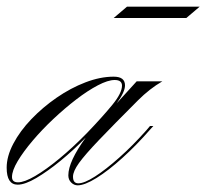

<svg xmlns="http://www.w3.org/2000/svg" viewBox="-76 -547 619 576"><path d="M-23 7Q-56 7 -56 -44Q-56 -78 -36 -116Q-16 -154 18 -189.5Q52 -225 94 -254Q136 -283 180.5 -300Q225 -317 265 -317Q299 -317 299 -291Q299 -271 274 -237L334 -303H411Q373 -281 338 -246Q264 -172 221.5 -127.5Q179 -83 161 -58Q143 -33 143 -17Q143 3 159 3Q177 3 209 -17.5Q241 -38 281.5 -74Q322 -110 363 -156L374 -169H384L375 -159Q334 -112 291.5 -73.5Q249 -35 213.5 -13Q178 9 157 9Q146 9 137.5 0.5Q129 -8 129 -21Q129 -62 181 -134Q145 -97 106 -65Q67 -33 33 -13Q-1 7 -23 7ZM-22 0Q-3 0 29.5 -19Q62 -38 102.5 -71.5Q143 -105 185 -148Q232 -197 261 -232.5Q290 -268 290 -290Q290 -307 268 -307Q248 -307 217.5 -291Q187 -275 152.5 -248.5Q118 -222 84 -190Q50 -158 22 -125Q-6 -92 -23 -63.5Q-40 -35 -40 -16Q-40 0 -22 0ZM265 -493 305 -527H523L483 -493Z"/></svg>

Font: Ballet 16pt
Style: Regular
Weight: 400
Designer: Maximiliano R. Sproviero
Foundry: Omnibus-Type
Version: Version 1.100; ttfautohint (v1.8.3)